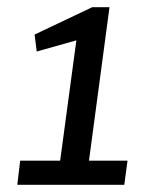

<svg xmlns="http://www.w3.org/2000/svg" viewBox="-20 -513 416 533"><path d="M284 -493 227 -67H334L325 0H28L36 -67H147L192 -401L82 -370L76 -417L236 -493Z"/></svg>

Font: Rosario Light
Style: Italic
Weight: 300
Italic angle: -8.05°
Designer: Hector Gatti
Foundry: Omnibus Type
Version: Version 1.101; ttfautohint (v1.8.1.43-b0c9)